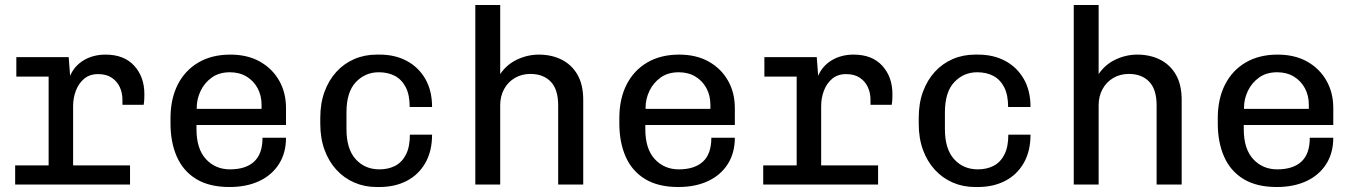

<svg xmlns="http://www.w3.org/2000/svg" viewBox="-20 -740 5440 770"><path d="M175 0V-432.8H45.5V-511H255.5L261.2 -436Q278.5 -476.2 316.2 -498.6Q354 -521 403.2 -521Q477.8 -521 518.4 -476.2Q559 -431.5 559 -362.5Q559 -352 558.6 -342.2Q558.2 -332.5 556.2 -319.8H471V-341Q471 -367.5 460.4 -390.6Q449.8 -413.8 428.2 -428.2Q406.8 -442.8 373 -442.8Q339.5 -442.8 317.2 -424Q295 -405.2 284.1 -376Q273.2 -346.8 273.2 -314.5V0ZM40.8 0V-76.8H501.5V0Z M900 10Q819.5 10 767 -22Q714.5 -54 689.1 -111.8Q663.8 -169.5 663.8 -245V-266Q663.8 -343.5 692.9 -400.8Q722 -458 775.9 -489.5Q829.8 -521 903.5 -521Q972.8 -521 1022.5 -492.9Q1072.2 -464.8 1099.6 -416.6Q1127 -368.5 1127 -306.5V-238.8H768V-221.8Q768 -142.8 806 -101.8Q844 -60.8 902.2 -60.8Q965.5 -60.8 999.1 -91.8Q1032.8 -122.8 1032.8 -187.5H1127Q1127 -126.5 1098.6 -82Q1070.2 -37.5 1019.5 -13.8Q968.8 10 900 10ZM769 -303.5H1029V-319.2Q1029 -356.8 1013.2 -386.1Q997.5 -415.5 968.9 -432.9Q940.2 -450.2 902 -450.2Q859 -450.2 829.5 -429.1Q800 -408 784.5 -375.4Q769 -342.8 769 -308.5Z M1490 10Q1442.5 10 1401.2 -7.8Q1360 -25.5 1329.2 -59Q1298.5 -92.5 1281.5 -139Q1264.5 -185.5 1264.5 -243.5V-267.5Q1264.5 -325.8 1281.5 -372.1Q1298.5 -418.5 1329.1 -452Q1359.8 -485.5 1401 -503.2Q1442.2 -521 1490.8 -521H1502.5Q1564.5 -521 1611.8 -495.5Q1659 -470 1685.9 -423.2Q1712.8 -376.5 1712.8 -311H1623Q1623 -360 1607 -390.6Q1591 -421.2 1563.4 -435.8Q1535.8 -450.2 1499.2 -450.2Q1444.5 -450.2 1407 -410.5Q1369.5 -370.8 1369.5 -289.2V-221.8Q1369.5 -142.5 1406.4 -101.6Q1443.2 -60.8 1501.8 -60.8Q1537.5 -60.8 1565 -75.1Q1592.5 -89.5 1608.1 -120.2Q1623.8 -151 1623.8 -200H1712.8Q1712.8 -133.2 1685.5 -86Q1658.2 -38.8 1610.8 -14.4Q1563.2 10 1502 10Z M1886.2 0V-720H1986V-442.8Q2012 -481.5 2053.9 -501.2Q2095.8 -521 2141.2 -521Q2192 -521 2232.2 -500.9Q2272.5 -480.8 2295.8 -440.6Q2319 -400.5 2319 -339.5V0H2218.5V-317.8Q2218.5 -381.2 2188.8 -412.4Q2159 -443.5 2107 -443.5Q2072.5 -443.5 2044.9 -427.4Q2017.2 -411.2 2001.6 -382.6Q1986 -354 1986 -317.8V0Z M2700 10Q2619.5 10 2567 -22Q2514.5 -54 2489.1 -111.8Q2463.8 -169.5 2463.8 -245V-266Q2463.8 -343.5 2492.9 -400.8Q2522 -458 2575.9 -489.5Q2629.8 -521 2703.5 -521Q2772.8 -521 2822.5 -492.9Q2872.2 -464.8 2899.6 -416.6Q2927 -368.5 2927 -306.5V-238.8H2568V-221.8Q2568 -142.8 2606 -101.8Q2644 -60.8 2702.2 -60.8Q2765.5 -60.8 2799.1 -91.8Q2832.8 -122.8 2832.8 -187.5H2927Q2927 -126.5 2898.6 -82Q2870.2 -37.5 2819.5 -13.8Q2768.8 10 2700 10ZM2569 -303.5H2829V-319.2Q2829 -356.8 2813.2 -386.1Q2797.5 -415.5 2768.9 -432.9Q2740.2 -450.2 2702 -450.2Q2659 -450.2 2629.5 -429.1Q2600 -408 2584.5 -375.4Q2569 -342.8 2569 -308.5Z M3175 0V-432.8H3045.5V-511H3255.5L3261.2 -436Q3278.5 -476.2 3316.2 -498.6Q3354 -521 3403.2 -521Q3477.8 -521 3518.4 -476.2Q3559 -431.5 3559 -362.5Q3559 -352 3558.6 -342.2Q3558.2 -332.5 3556.2 -319.8H3471V-341Q3471 -367.5 3460.4 -390.6Q3449.8 -413.8 3428.2 -428.2Q3406.8 -442.8 3373 -442.8Q3339.5 -442.8 3317.2 -424Q3295 -405.2 3284.1 -376Q3273.2 -346.8 3273.2 -314.5V0ZM3040.8 0V-76.8H3501.5V0Z M3890 10Q3842.5 10 3801.2 -7.8Q3760 -25.5 3729.2 -59Q3698.5 -92.5 3681.5 -139Q3664.5 -185.5 3664.5 -243.5V-267.5Q3664.5 -325.8 3681.5 -372.1Q3698.5 -418.5 3729.1 -452Q3759.8 -485.5 3801 -503.2Q3842.2 -521 3890.8 -521H3902.5Q3964.5 -521 4011.8 -495.5Q4059 -470 4085.9 -423.2Q4112.8 -376.5 4112.8 -311H4023Q4023 -360 4007 -390.6Q3991 -421.2 3963.4 -435.8Q3935.8 -450.2 3899.2 -450.2Q3844.5 -450.2 3807 -410.5Q3769.5 -370.8 3769.5 -289.2V-221.8Q3769.5 -142.5 3806.4 -101.6Q3843.2 -60.8 3901.8 -60.8Q3937.5 -60.8 3965 -75.1Q3992.5 -89.5 4008.1 -120.2Q4023.8 -151 4023.8 -200H4112.8Q4112.8 -133.2 4085.5 -86Q4058.2 -38.8 4010.8 -14.4Q3963.2 10 3902 10Z M4286.2 0V-720H4386V-442.8Q4412 -481.5 4453.9 -501.2Q4495.8 -521 4541.2 -521Q4592 -521 4632.2 -500.9Q4672.5 -480.8 4695.8 -440.6Q4719 -400.5 4719 -339.5V0H4618.5V-317.8Q4618.5 -381.2 4588.8 -412.4Q4559 -443.5 4507 -443.5Q4472.5 -443.5 4444.9 -427.4Q4417.2 -411.2 4401.6 -382.6Q4386 -354 4386 -317.8V0Z M5100 10Q5019.5 10 4967 -22Q4914.5 -54 4889.1 -111.8Q4863.8 -169.5 4863.8 -245V-266Q4863.8 -343.5 4892.9 -400.8Q4922 -458 4975.9 -489.5Q5029.8 -521 5103.5 -521Q5172.8 -521 5222.5 -492.9Q5272.2 -464.8 5299.6 -416.6Q5327 -368.5 5327 -306.5V-238.8H4968V-221.8Q4968 -142.8 5006 -101.8Q5044 -60.8 5102.2 -60.8Q5165.5 -60.8 5199.1 -91.8Q5232.8 -122.8 5232.8 -187.5H5327Q5327 -126.5 5298.6 -82Q5270.2 -37.5 5219.5 -13.8Q5168.8 10 5100 10ZM4969 -303.5H5229V-319.2Q5229 -356.8 5213.2 -386.1Q5197.5 -415.5 5168.9 -432.9Q5140.2 -450.2 5102 -450.2Q5059 -450.2 5029.5 -429.1Q5000 -408 4984.5 -375.4Q4969 -342.8 4969 -308.5Z"/></svg>

Font: Chivo Mono Medium
Style: Regular
Weight: 500
Monospace: yes
Designer: Hector Gatti
Foundry: Omnibus-Type
Version: Version 1.008